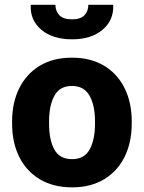

<svg xmlns="http://www.w3.org/2000/svg" viewBox="-20 -782 608 812"><path d="M285.2 10.3Q205.1 10.3 148.2 -23.9Q91.3 -58.1 61.3 -118.7Q31.2 -179.2 31.2 -259.3V-269Q31.2 -348.1 61.3 -408.7Q91.3 -469.2 147.9 -503.7Q204.6 -538.1 284.2 -538.1Q363.8 -538.1 420.4 -503.9Q477.1 -469.7 507.1 -408.9Q537.1 -348.1 537.1 -269V-259.3Q537.1 -179.7 507.1 -118.9Q477.1 -58.1 420.4 -23.9Q363.8 10.3 285.2 10.3ZM285.2 -108.9Q336.4 -108.9 359.1 -149.9Q381.8 -190.9 381.8 -259.3V-269Q381.8 -335.4 358.9 -377Q335.9 -418.5 284.2 -418.5Q232.4 -418.5 210 -377Q187.5 -335.4 187.5 -269V-259.3Q187.5 -189.9 210 -149.4Q232.4 -108.9 285.2 -108.9ZM284.7 -615.7Q203.1 -615.7 155.3 -655.8Q107.4 -695.8 109.9 -758.8L110.8 -761.7H214.4Q214.4 -734.9 231.2 -717.5Q248 -700.2 284.7 -700.2Q320.3 -700.2 336.9 -717.3Q353.5 -734.4 353.5 -761.7H458L459 -758.8Q460.9 -695.8 413.3 -655.8Q365.7 -615.7 284.7 -615.7Z"/></svg>

Font: Roboto Slab ExtraBold
Style: Regular
Weight: 800
Designer: Google
Version: Version 2.001; ttfautohint (v1.8.3)